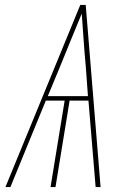

<svg xmlns="http://www.w3.org/2000/svg" viewBox="-20 -755 540 775"><path d="M2 0 304 -735H326L386 0H366L337 -349H261L204 0H184L241 -349H165L22 0ZM335 -367 326 -490Q321 -542 317.5 -594.5Q314 -647 310 -700Q288 -647 266.5 -594.5Q245 -542 224 -490L173 -367Z"/></svg>

Font: Iosevka SS18 Thin
Style: Italic
Weight: 100
Italic angle: -9°
Monospace: yes
Designer: Belleve Invis
Foundry: Belleve Invis
Version: Version 25.1.1; ttfautohint (v1.8.4)